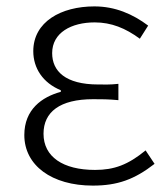

<svg xmlns="http://www.w3.org/2000/svg" viewBox="-20 -567 525 600"><path d="M270 13C347 13 400 -6 463 -55L435 -97C380 -52 337 -36 277 -36C177 -36 116 -77 116 -149C116 -217 167 -257 271 -257C296 -257 319 -257 350 -254V-305C323 -302 307 -303 287 -303C184 -303 143 -345 143 -401C143 -465 203 -497 276 -497C328 -497 372 -479 417 -446L443 -487C395 -523 340 -547 275 -547C171 -547 84 -499 84 -407C84 -354 114 -308 170 -285V-280C111 -264 56 -225 56 -145C56 -50 142 13 270 13Z"/></svg>

Font: Spoqa Han Sans Neo Light
Style: Regular
Weight: 300
Designer: [Spoqa Han Sans Neo] Dong-huui Kim ___ Younghwa Kang ___ Yujin Lee ___ [Noto Sans] Ryoko NISHIZUKA ____ (kana & ideograp
Foundry: Spoqa (http://www.spoqa-han-sans.com)
Version: Version 1.100;hotconv 1.0.109;makeotfexe 2.5.65596